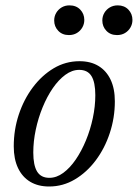

<svg xmlns="http://www.w3.org/2000/svg" viewBox="-20 -668 502 698"><path d="M269 -445.5Q309.5 -445.5 338 -428.2Q366.5 -411 382 -378.5Q397.5 -346 397.5 -299.5Q397.5 -240 379.2 -184.5Q361 -129 328.2 -85.2Q295.5 -41.5 252.2 -15.8Q209 10 158.5 10Q118.5 10 89.8 -7.2Q61 -24.5 45.5 -57.2Q30 -90 30 -136Q30 -196 48.2 -251.2Q66.5 -306.5 99.2 -350.2Q132 -394 175.2 -419.8Q218.5 -445.5 269 -445.5ZM159.5 -21.5Q185.5 -21.5 210 -39.5Q234.5 -57.5 255.5 -88.2Q276.5 -119 292.5 -157.8Q308.5 -196.5 317.5 -239Q326.5 -281.5 326.5 -322Q326.5 -369 312.5 -391.5Q298.5 -414 268 -414Q242 -414 217.5 -396Q193 -378 172 -347.5Q151 -317 135 -278Q119 -239 110 -196.5Q101 -154 101 -113.5Q101 -67 115 -44.2Q129 -21.5 159.5 -21.5ZM230.5 -540.5Q206.5 -540.5 191.8 -556Q177 -571.5 177 -593.5Q177 -608.5 184.2 -621Q191.5 -633.5 204 -641Q216.5 -648.5 232.5 -648.5Q257 -648.5 271.8 -633Q286.5 -617.5 286.5 -595.5Q286.5 -580.5 279.2 -568Q272 -555.5 259.5 -548Q247 -540.5 230.5 -540.5ZM405.5 -540.5Q381.5 -540.5 366.8 -556Q352 -571.5 352 -593.5Q352 -608.5 359.2 -621Q366.5 -633.5 379.2 -641Q392 -648.5 408 -648.5Q432 -648.5 446.8 -633Q461.5 -617.5 461.5 -595.5Q461.5 -580.5 454.2 -568Q447 -555.5 434.5 -548Q422 -540.5 405.5 -540.5Z"/></svg>

Font: Newsreader 24pt
Style: Italic
Weight: 400
Italic angle: -17°
Designer: Hugues Gentile
Foundry: Production Type
Version: Version 1.003